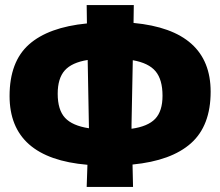

<svg xmlns="http://www.w3.org/2000/svg" viewBox="-20 -704 874 762"><path d="M324 38 327 -50Q18 -76 18 -323Q18 -459 95 -527.5Q172 -596 325 -611L324 -684H511L510 -613Q816 -584 816 -340Q816 -205 738 -135.5Q660 -66 506 -51L508 38ZM209 -332Q209 -268 238 -236.5Q267 -205 333 -195L328 -466Q265 -456 237 -424.5Q209 -393 209 -332ZM502 -210V-193Q567 -202 596 -232.5Q625 -263 625 -324Q625 -388 597.5 -421Q570 -454 507 -465Z"/></svg>

Font: Alegreya Sans Black
Style: Regular
Weight: 900
Designer: Juan Pablo del Peral
Foundry: Huerta Tipografica
Version: Version 2.007